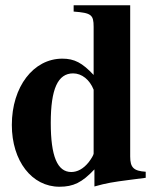

<svg xmlns="http://www.w3.org/2000/svg" viewBox="-20 -696 596 730"><path d="M534 -20V-43C488 -46 475 -59 475 -101V-676H260V-652C327 -647 336 -640 336 -594V-411C293 -457 263 -473 217 -473C107 -473 25 -366 25 -221C25 -84 101 14 206 14C259 14 292 -2 339 -52V13C385 0 410 -4 472 -12ZM336 -112C336 -107 327 -92 317 -79C297 -54 274 -42 251 -42C198 -42 173 -102 173 -229C173 -358 200 -417 258 -417C291 -417 321 -393 336 -355Z"/></svg>

Font: STIXGeneral
Style: Bold
Weight: 700
Designer: MicroPress Inc., with final additions and corrections provided by Coen Hoffman, Elsevier (retired)
Version: Version 1.1.0